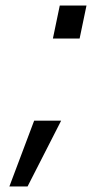

<svg xmlns="http://www.w3.org/2000/svg" viewBox="-20 -558 373 697"><path d="M172 -418H269L294 -538H197ZM14 119H80L202 -120H104Z"/></svg>

Font: Plus Jakarta Text
Style: Italic
Weight: 400
Italic angle: -12°
Designer: Gumpita Rahayu
Foundry: Tokotype Studio
Version: Version 1.000;hotconv 1.0.109;makeotfexe 2.5.65596